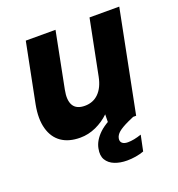

<svg xmlns="http://www.w3.org/2000/svg" viewBox="-125 -603 821 886"><g transform="rotate(-20 286.0 -160.0)"><path d="M459 0H326L327 -55Q298 -27 260.5 -10Q223 7 183 7Q127 7 91 -18Q55 -43 41.5 -91.5Q28 -140 41 -208L99 -500H245L191 -226Q181 -176 196.5 -150Q212 -124 253 -124Q294 -124 321 -151Q348 -178 358 -228L412 -500H558ZM442 -70 460 -7 415 13Q381 29 366 42Q351 55 348 70Q345 85 354 93.5Q363 102 382 102Q411 102 449 89L433 166Q414 173 392.5 176.5Q371 180 350 180Q316 180 289.5 169.5Q263 159 250 137.5Q237 116 244 82Q251 45 285.5 12Q320 -21 404 -55Z"/></g></svg>

Font: Albert Sans ExtraBold
Style: Italic
Weight: 800
Italic angle: -11.25°
Designer: Andreas Rasmussen
Foundry: a.Foundry
Version: Version 1.025